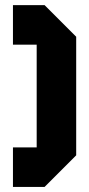

<svg xmlns="http://www.w3.org/2000/svg" viewBox="-20 -739 352 759"><path d="M125 -562.5H31.2V-718.8H156.2L281.2 -593.8V-125L156.2 0H31.2V-156.2H125Z"/></svg>

Font: Signwood
Style: Regular
Weight: 400
Designer: GGBotNet
Foundry: GGBotNet
Version: 0.95